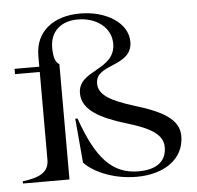

<svg xmlns="http://www.w3.org/2000/svg" viewBox="-52 -768 858 835"><g transform="rotate(-5 377.0 -350.5)"><path d="M16 -10V0H219V-503C202 -513 194 -536 194 -577C194 -650 244 -690 315 -690C397 -690 460 -642 460 -572C460 -454 297 -473 297 -369C297 -296 375 -255 489 -221C592 -190 644 -159 644 -104C644 -38 595 -9 522 -9C407 -9 339 -84 277 -261H267L284 -68C320 -28 406 14 512 14C631 14 720 -45 720 -146C720 -220 647 -259 524 -296C429 -326 374 -354 375 -406C375 -493 535 -463 535 -574C535 -655 443 -715 327 -715C215 -715 131 -657 131 -547V-500H23V-477H131V-93C131 -37 85 -18 16 -10Z"/></g></svg>

Font: Sprat
Style: Regular
Weight: 400
Designer: Ethan Nakache
Foundry: Collletttivo
Version: Version 2.000;Glyphs 3.2 (3217)